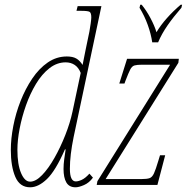

<svg xmlns="http://www.w3.org/2000/svg" viewBox="-20 -786 797 816"><path d="M108 10Q64 10 45 -34.5Q26 -79 26 -149Q26 -196 36.5 -250.5Q47 -305 67.5 -357Q88 -409 117 -452Q146 -495 183 -520.5Q220 -546 264 -546Q289 -546 304 -537.5Q319 -529 331 -510Q334 -526 337.5 -542.5Q341 -559 344 -575L360 -652Q363 -668 365.5 -686.5Q368 -705 368 -712Q368 -731 361 -735.5Q354 -740 325 -740H305L310 -760H411L293 -204Q285 -165 281 -131.5Q277 -98 277 -69Q277 -15 302 -15Q313 -15 328 -22Q343 -29 360 -48L375 -31Q359 -9 337 0.5Q315 10 301 10Q274 10 262 -10.5Q250 -31 250 -68Q250 -88 253 -109.5Q256 -131 259 -151H256Q216 -60 179.5 -25Q143 10 108 10ZM108 -14Q132 -14 159 -42Q186 -70 211.5 -115Q237 -160 257.5 -212Q278 -264 288 -311L323 -476Q314 -499 297.5 -510Q281 -521 259 -521Q222 -521 190 -496Q158 -471 133 -429.5Q108 -388 90.5 -338.5Q73 -289 63.5 -239.5Q54 -190 54 -149Q54 -87 69.5 -50.5Q85 -14 108 -14ZM391 0 394 -16 703 -511H584Q563 -511 552 -508Q541 -505 533.5 -490.5Q526 -476 513 -442L509 -431H487L520 -536H740L738 -519L429 -25H582Q605 -25 616 -29Q627 -33 634.5 -49.5Q642 -66 653 -103L660 -126H682L649 0ZM627 -606Q622 -641 608 -680Q594 -719 573 -753L576 -766H582Q602 -742 619.5 -709Q637 -676 645 -649Q662 -678 689 -708.5Q716 -739 748 -766H754L751 -753Q717 -714 692 -678Q667 -642 652 -606Z"/></svg>

Font: Noto Serif ExtraCondensed Thin
Style: Italic
Weight: 100
Width: 2
Italic angle: -12°
Designer: Monotype Design Team
Foundry: Monotype Imaging Inc.
Version: Version 2.013